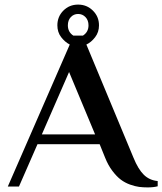

<svg xmlns="http://www.w3.org/2000/svg" viewBox="-20 -816 710 840"><path d="M626 3.9Q606 3.9 588.6 1.7Q571.3 -0.5 548.8 -8.5Q526.4 -16.6 508.3 -30.3Q490.2 -43.9 471.7 -68.4Q453.1 -92.8 439.9 -126L416 -185.1H144L63 0H14.2L285.2 -621.1Q263.7 -632.3 247.3 -653.8Q231 -675.3 231 -705.1Q231 -743.2 257.1 -769.5Q283.2 -795.9 321.8 -795.9Q359.9 -795.9 386.5 -769.5Q413.1 -743.2 413.1 -705.1Q413.1 -675.3 396.2 -653.3Q379.4 -631.3 357.9 -621.1L564 -126Q584.5 -75.7 609.1 -51.5Q633.8 -27.3 669.9 -23.9V-1Q651.4 3.9 626 3.9ZM300.8 -660.2H342.8Q367.2 -675.8 367.2 -705.1Q367.2 -727.5 354 -741.2Q340.8 -754.9 321.8 -754.9Q302.7 -754.9 289.8 -741.2Q276.9 -727.5 276.9 -705.1Q276.9 -675.8 300.8 -660.2ZM163.1 -228H396L282.2 -501Z"/></svg>

Font: El Messiri SemiBold
Style: Regular
Weight: 600
Designer: Mohamed Gaber
Foundry: Kief Type Foundry
Version: Version 2.007;PS 002.007;hotconv 1.0.88;makeotf.lib2.5.64775